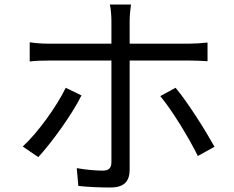

<svg xmlns="http://www.w3.org/2000/svg" viewBox="-20 -804 1040 853"><path d="M342 -380 272 -414C233 -333 148 -214 81 -153L150 -106C207 -167 300 -295 342 -380ZM760 -414 692 -377C745 -314 820 -190 859 -111L933 -152C893 -224 814 -350 760 -414ZM112 -616V-531C139 -534 167 -535 198 -535H475V-527C475 -480 475 -138 475 -84C475 -57 463 -46 436 -46C410 -46 365 -49 321 -57L328 22C369 27 428 29 470 29C531 29 556 2 556 -50C556 -122 556 -446 556 -527V-535H821C845 -535 875 -534 902 -532V-615C877 -612 844 -610 820 -610H556V-713C556 -734 560 -770 562 -784H468C472 -769 475 -734 475 -713V-610H197C165 -610 140 -612 112 -616Z"/></svg>

Font: Noto Sans Mono CJK HK
Style: Regular
Weight: 400
Designer: Ryoko NISHIZUKA 西塚涼子 (kana, bopomofo & ideographs); Paul D. Hunt (Latin, Greek & Cyrillic); Sandoll Communications 산돌커뮤니
Foundry: Adobe
Version: Version 2.004;hotconv 1.0.118;makeotfexe 2.5.65603